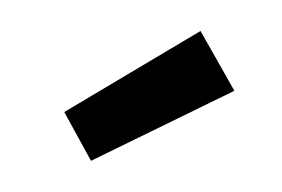

<svg xmlns="http://www.w3.org/2000/svg" viewBox="-29 -766 375 255"><g transform="rotate(5 158.5 -638.5)"><path d="M281.2 -656.2 229.5 -731.4 58.6 -608.4 99.6 -546.9Z"/></g></svg>

Font: Yaldevi Colombo SemiBold
Style: Regular
Weight: 600
Designer: Sol Matas, Denzil Rajitha, Kosala Senevirathne and Pathum Egodawatta
Foundry: Mooniak
Version: Version 1.020 ; ttfautohint (v1.6)